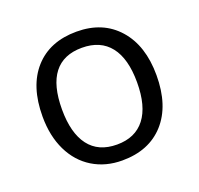

<svg xmlns="http://www.w3.org/2000/svg" viewBox="-102 -657 809 779"><g transform="rotate(-20 302.0 -267.5)"><path d="M548 -268Q548 -137 482 -63.5Q416 10 300 10Q228 10 172.5 -24Q117 -58 86.5 -121Q56 -184 56 -268Q56 -399 121.5 -472Q187 -545 303 -545Q416 -545 482 -470.5Q548 -396 548 -268ZM140 -268Q140 -166 181 -112Q222 -58 302 -58Q381 -58 422.5 -111.5Q464 -165 464 -268Q464 -370 422.5 -423Q381 -476 301 -476Q221 -476 180.5 -424Q140 -372 140 -268Z"/></g></svg>

Font: Stephens Clock
Style: Regular
Weight: 400
Designer: Peter Wiegel (catfonts.de) with slight modifications by DT1.org
Version: Version 0.9.1